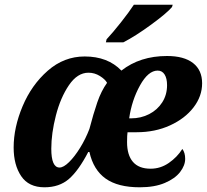

<svg xmlns="http://www.w3.org/2000/svg" viewBox="-20 -786 879 816"><path d="M38 -159Q38 -244 76 -334.5Q114 -425 183 -485.5Q252 -546 340 -546Q438 -546 496 -486Q575 -548 690 -548Q762 -548 800.5 -518Q839 -488 839 -432Q839 -377 802.5 -329.5Q766 -282 702.5 -253Q639 -224 561 -224H522Q520 -211 520 -182Q520 -127 545 -98Q570 -69 620 -69Q662 -69 697.5 -93.5Q733 -118 755 -153Q767 -137 767 -111Q767 -83 745.5 -55Q724 -27 680.5 -8.5Q637 10 574 10Q481 10 429 -27Q377 -64 360 -140H355Q314 -61 273 -25.5Q232 10 169 10Q102 10 70 -37.5Q38 -85 38 -159ZM537 -283Q579 -283 614 -301Q649 -319 669.5 -351Q690 -383 690 -424Q690 -453 679.5 -469.5Q669 -486 650 -486Q610 -486 575 -423Q540 -360 529 -283ZM360 -238Q377 -303 393.5 -351Q410 -399 435 -434Q427 -449 404.5 -463Q382 -477 356 -477Q309 -477 273 -424Q237 -371 217.5 -295Q198 -219 198 -154Q198 -74 233 -74Q250 -74 273.5 -97Q297 -120 320.5 -158Q344 -196 360 -238ZM433 -619Q460 -648 494 -691Q528 -734 549 -766H714L711 -756Q689 -730 622 -681Q555 -632 504 -606H430Z"/></svg>

Font: Noto Serif NarrowExtraBold
Style: Italic
Weight: 800
Width: 4
Italic angle: -12°
Designer: Monotype Design Team
Foundry: Monotype Imaging Inc.
Version: Version 1.001